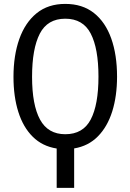

<svg xmlns="http://www.w3.org/2000/svg" viewBox="-20 -737 655 964"><path d="M264.6 206.2V8.7Q192.8 -2.6 144.6 -50.3Q96.4 -97.9 72.1 -174.9Q47.7 -251.8 47.7 -351.3Q47.7 -458.5 76.9 -541Q106.2 -623.6 163.8 -670.5Q221.5 -717.4 307.7 -717.4Q393.8 -717.4 451.5 -671.8Q509.2 -626.2 538.5 -543.8Q567.7 -461.5 567.7 -352.3Q567.7 -254.9 543.6 -177.9Q519.5 -101 471.5 -52.3Q423.6 -3.6 352.3 8.2V206.2ZM474.4 -352.3Q474.4 -493.3 435.6 -568.2Q396.9 -643.1 307.7 -643.1Q218.5 -643.1 179.7 -567.7Q141 -492.3 141 -351.3Q141 -210.3 181 -136.7Q221 -63.1 307.7 -63.1Q396.9 -63.1 435.6 -137.2Q474.4 -211.3 474.4 -352.3Z"/></svg>

Font: FiraCode Nerd Font
Style: Regular
Weight: 400
Designer: Carrois Corporate, Edenspiekermann AG, Nikita Prokopov
Foundry: Carrois Corporate, Edenspiekermann AG, Nikita Prokopov
Version: Version 6.002;Nerd Fonts 3.4.0